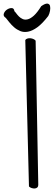

<svg xmlns="http://www.w3.org/2000/svg" viewBox="-91 -1047 300 1069"><path d="M49.8 -824.2Q53.7 -830.1 62 -832.5Q70.3 -835 79.1 -834Q87.9 -833 96.2 -829.1Q104.5 -825.2 107.4 -820.3L122.1 -19.5Q122.1 -7.8 116.2 -2.9Q110.4 2 102.1 2.4Q93.8 2.9 85 0Q76.2 -2.9 70.3 -8.8ZM-10.7 -984.4Q-6.8 -981.4 -0.5 -972.7Q5.9 -963.9 14.6 -955.1Q23.4 -946.3 35.6 -940.9Q47.9 -935.5 63.5 -939.5Q79.1 -943.4 97.7 -960Q116.2 -976.6 138.7 -1012.7Q161.1 -1028.3 172.9 -1026.9Q184.6 -1025.4 187.5 -1014.2Q190.4 -1002.9 187.5 -986.8Q184.6 -970.7 177.7 -958Q144.5 -915 116.7 -895Q88.9 -875 64.9 -870.6Q41 -866.2 22 -874Q2.9 -881.8 -12.2 -895Q-27.3 -908.2 -39.1 -922.9Q-50.8 -937.5 -58.6 -947.3Q-74.2 -957 -69.8 -970.7Q-65.4 -984.4 -52.7 -993.2Q-40 -1002 -26.4 -1002Q-12.7 -1002 -10.7 -984.4Z"/></svg>

Font: Shadows Into Light Two
Style: Regular
Weight: 400
Designer: Kimberly Geswein
Foundry: Kimberly Geswein
Version: Version 1.003 2012